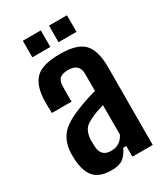

<svg xmlns="http://www.w3.org/2000/svg" viewBox="-188 -841 816 934"><g transform="rotate(-30 219.5 -374.0)"><path d="M158 7Q95 7 64 -23.5Q33 -54 27 -124Q27 -135 26.5 -148Q26 -161 27 -171Q31 -228 61.5 -264.5Q92 -301 168 -331Q195 -342 221.5 -351Q248 -360 279 -368V-465Q279 -522 216 -522Q187 -522 171.5 -510.5Q156 -499 155 -471Q154 -461 154 -441.5Q154 -422 154 -404Q154 -386 155 -380H44Q43 -394 43 -415.5Q43 -437 43 -457Q47 -536 85 -572.5Q123 -609 220 -609Q318 -609 355 -569Q392 -529 392 -440L391 0H277V-60H260Q244 -26 222 -9.5Q200 7 158 7ZM202 -76Q255 -76 278 -124V-289Q258 -283 237.5 -276Q217 -269 195 -257Q163 -242 153 -219.5Q143 -197 142 -170Q142 -148 143 -132Q147 -76 202 -76ZM244 -662V-755H345V-662ZM97 -662V-755H198V-662Z"/></g></svg>

Font: Big Shoulders Text
Style: Bold
Weight: 700
Designer: Patric King
Foundry: XO Type Co
Version: Version 1.000; ttfautohint (v1.8.2)